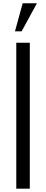

<svg xmlns="http://www.w3.org/2000/svg" viewBox="-20 -1125 272 1145"><path d="M77.1 0V-870.1H157.7V0ZM69.3 -938 115.2 -1105.5H200.2L108.9 -938Z"/></svg>

Font: Antonio ExtraLight
Style: Regular
Weight: 250
Designer: Vernon Adams
Foundry: Vernon Adams
Version: Version 1.002